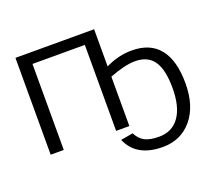

<svg xmlns="http://www.w3.org/2000/svg" viewBox="-145 -881 1426 1282"><g transform="rotate(-20 568.5 -240.0)"><path d="M641 0H547V-611H175V0H82V-688H641V-424Q732 -469 828 -469Q958 -469 1024.5 -386Q1091 -303 1091 -141Q1091 20 1012.5 114Q934 208 805 208Q617 208 558 68L645 53Q667 97 703.5 116Q740 135 804 135Q898 135 948.5 63.5Q999 -8 999 -140Q999 -271 956.5 -332.5Q914 -394 824 -394Q752 -394 641 -351Z"/></g></svg>

Font: Libra Sans
Style: Regular
Weight: 400
Foundry: Context Ltd
Version: Version 1.002